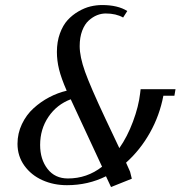

<svg xmlns="http://www.w3.org/2000/svg" viewBox="-20 -732 743 766"><path d="M49.8 -158.2Q49.8 -199.7 67.4 -236.8Q85 -273.9 113.8 -300Q142.6 -326.2 176.5 -344Q210.4 -361.8 246.1 -370.1Q224.1 -420.4 215.6 -455.3Q207 -490.2 207 -524.9Q207 -565.4 219 -598.4Q231 -631.3 249.8 -651.9Q268.6 -672.4 293 -686.5Q317.4 -700.7 340.8 -706.3Q364.3 -711.9 387.2 -711.9Q450.2 -711.9 487.8 -688L471.2 -662.1Q442.9 -678.2 401.9 -678.2Q384.3 -678.2 367.2 -671.4Q350.1 -664.6 334 -650.1Q317.9 -635.7 307.9 -609.4Q297.9 -583 297.9 -547.9Q297.9 -505.9 319.3 -445.8Q340.8 -385.7 400.9 -257.8L456.1 -141.1Q487.8 -186 510.5 -246.8Q533.2 -307.6 539.1 -359.9L541 -376H680.2L675.8 -350.1H631.8Q616.7 -271 578.1 -202.4Q539.6 -133.8 482.9 -83L499 -46.9L505.9 -19L422.9 14.2L402.8 -28.8Q331.5 6.8 247.1 6.8Q193.8 6.8 149.2 -13.2Q104.5 -33.2 77.1 -71.3Q49.8 -109.4 49.8 -158.2ZM140.1 -153.8Q140.1 -96.2 169.7 -58.1Q199.2 -20 251 -20Q327.1 -20 387.2 -66.9L262.2 -335.9Q206.5 -314.9 173.3 -265.9Q140.1 -216.8 140.1 -153.8Z"/></svg>

Font: Dihjauti
Style: Bold Italic
Weight: 700
Italic angle: -9°
Designer: T. Christopher White
Version: Version 3.0.0